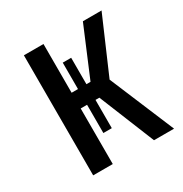

<svg xmlns="http://www.w3.org/2000/svg" viewBox="-130 -629 697 730"><g transform="rotate(-30 219.0 -263.5)"><path d="M428 0H340L241 -244H224V-120H187V-244H159V0H73V-527H159V-313H187V-429H224V-313H242L332 -527H414L309 -284Z"/></g></svg>

Font: Fira Sans Compressed
Style: Regular
Weight: 400
Width: 1
Designer: bBox Type GmbH & Carrois Corporate GbR & Edenspiekermann AG
Foundry: bBox Type GmbH & Carrois Corporate GbR & Edenspiekermann AG
Version: Version 4.301